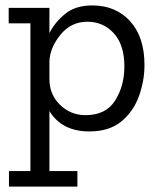

<svg xmlns="http://www.w3.org/2000/svg" viewBox="-20 -474 590 707"><path d="M512 -235Q512 -176 491.5 -119.5Q471 -63 426.5 -26.5Q382 10 309 10Q208 10 162 -65V156H265V213H13V156H92V-388H12V-445H162V-352Q182 -392 220 -423Q258 -454 320 -454Q406 -454 459 -396Q512 -338 512 -235ZM438 -229Q438 -309 399 -351.5Q360 -394 302 -394Q242 -394 203 -346.5Q164 -299 162 -248V-182Q162 -126 201 -88Q240 -50 295 -50Q370 -50 404 -104Q438 -158 438 -229Z"/></svg>

Font: Zilla Slab
Style: Regular
Weight: 400
Designer: Typotheque.com
Foundry: Typotheque type foundry
Version: Version 1.1; 2017; ttfautohint (v1.6)